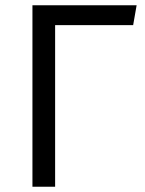

<svg xmlns="http://www.w3.org/2000/svg" viewBox="-20 -708 548 728"><path d="M498 -688 484.9 -612.8H189V0H103V-688Z"/></svg>

Font: Fira Sans Book
Style: Regular
Weight: 350
Designer: Carrois Corporate & Edenspiekermann AG
Foundry: Carrois Corporate GbR & Edenspiekermann AG
Version: Version 4.203;PS 004.203;hotconv 1.0.88;makeotf.lib2.5.64775